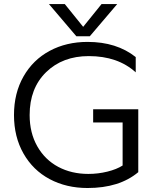

<svg xmlns="http://www.w3.org/2000/svg" viewBox="-20 -923 760 958"><path d="M360.8 -742.2 224.1 -902.8H303.2L395 -789.1L486.8 -902.8H564.9L428.2 -742.2ZM417 15.1Q311 15.1 227.8 -29.3Q144.5 -73.7 97.2 -157Q49.8 -240.2 49.8 -349.1Q49.8 -458 97.2 -541.3Q144.5 -624.5 227.8 -669.2Q311 -713.9 417 -713.9Q562 -713.9 657.2 -638.2V-562Q567.9 -643.1 422.9 -643.1Q292.5 -643.1 210.2 -563Q127.9 -482.9 127.9 -349.1Q127.9 -259.8 166.3 -192.6Q204.6 -125.5 270.8 -90.3Q336.9 -55.2 420.9 -55.2Q469.7 -55.2 515.9 -66.7Q562 -78.1 591.8 -97.2V-312H444.8V-377.9H669.9V-64Q575.7 15.1 417 15.1Z"/></svg>

Font: Prompt Light
Style: Regular
Weight: 300
Designer: Katatrad Team
Foundry: CadsonDemak
Version: Version 1.000;PS 001.000;hotconv 1.0.88;makeotf.lib2.5.64775